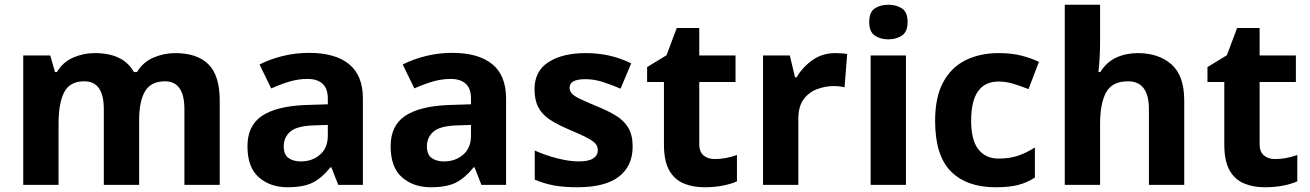

<svg xmlns="http://www.w3.org/2000/svg" viewBox="-20 -780 5525 810"><path d="M719 -556Q812 -556 859.5 -508.5Q907 -461 907 -356V0H758V-319Q758 -437 676 -437Q617 -437 592 -395Q567 -353 567 -274V0H418V-319Q418 -437 336 -437Q274 -437 250.5 -390.5Q227 -344 227 -257V0H78V-546H192L212 -476H220Q245 -518 288.5 -537Q332 -556 379 -556Q439 -556 480.5 -536.5Q522 -517 545 -476H558Q583 -518 627.5 -537Q672 -556 719 -556Z M1284 -557Q1394 -557 1452.5 -509.5Q1511 -462 1511 -364V0H1407L1378 -74H1374Q1339 -30 1300 -10Q1261 10 1193 10Q1120 10 1072 -32Q1024 -74 1024 -163Q1024 -250 1085 -291Q1146 -332 1268 -337L1363 -340V-364Q1363 -407 1340.5 -427Q1318 -447 1278 -447Q1238 -447 1200 -435.5Q1162 -424 1124 -407L1075 -508Q1118 -530 1172 -543.5Q1226 -557 1284 -557ZM1363 -253 1305 -251Q1233 -249 1205 -225Q1177 -201 1177 -162Q1177 -128 1197 -113.5Q1217 -99 1249 -99Q1297 -99 1330 -127.5Q1363 -156 1363 -208Z M1888 -557Q1998 -557 2056.5 -509.5Q2115 -462 2115 -364V0H2011L1982 -74H1978Q1943 -30 1904 -10Q1865 10 1797 10Q1724 10 1676 -32Q1628 -74 1628 -163Q1628 -250 1689 -291Q1750 -332 1872 -337L1967 -340V-364Q1967 -407 1944.5 -427Q1922 -447 1882 -447Q1842 -447 1804 -435.5Q1766 -424 1728 -407L1679 -508Q1722 -530 1776 -543.5Q1830 -557 1888 -557ZM1967 -253 1909 -251Q1837 -249 1809 -225Q1781 -201 1781 -162Q1781 -128 1801 -113.5Q1821 -99 1853 -99Q1901 -99 1934 -127.5Q1967 -156 1967 -208Z M2649 -162Q2649 -79 2590.5 -34.5Q2532 10 2416 10Q2359 10 2318 2.5Q2277 -5 2236 -22V-145Q2280 -125 2331 -112Q2382 -99 2421 -99Q2464 -99 2483 -112Q2502 -125 2502 -146Q2502 -160 2494.5 -171Q2487 -182 2462 -196Q2437 -210 2384 -232Q2332 -254 2299.5 -275.5Q2267 -297 2251 -327.5Q2235 -358 2235 -404Q2235 -480 2294 -518Q2353 -556 2451 -556Q2502 -556 2548 -546Q2594 -536 2643 -513L2598 -406Q2558 -423 2522 -434.5Q2486 -446 2449 -446Q2383 -446 2383 -410Q2383 -397 2391.5 -386.5Q2400 -376 2424.5 -364Q2449 -352 2497 -332Q2544 -313 2578 -292.5Q2612 -272 2630.5 -241Q2649 -210 2649 -162Z M2995 -109Q3020 -109 3043 -113.5Q3066 -118 3089 -126V-15Q3065 -4 3029.5 3Q2994 10 2952 10Q2903 10 2864.5 -6Q2826 -22 2803.5 -61Q2781 -100 2781 -171V-434H2710V-497L2792 -547L2835 -662H2930V-546H3083V-434H2930V-171Q2930 -140 2948 -124.5Q2966 -109 2995 -109Z M3504 -556Q3515 -556 3530 -555Q3545 -554 3554 -552L3543 -412Q3535 -414 3522 -415.5Q3509 -417 3499 -417Q3461 -417 3426 -403.5Q3391 -390 3369.5 -360Q3348 -330 3348 -278V0H3199V-546H3312L3334 -454H3341Q3365 -496 3407 -526Q3449 -556 3504 -556Z M3728 -760Q3761 -760 3785 -744.5Q3809 -729 3809 -687Q3809 -646 3785 -630Q3761 -614 3728 -614Q3694 -614 3670.5 -630Q3647 -646 3647 -687Q3647 -729 3670.5 -744.5Q3694 -760 3728 -760ZM3802 -546V0H3653V-546Z M4180 10Q4058 10 3991.5 -57Q3925 -124 3925 -270Q3925 -370 3959 -433Q3993 -496 4053.5 -526Q4114 -556 4193 -556Q4249 -556 4290.5 -545Q4332 -534 4363 -519L4319 -404Q4284 -418 4253.5 -427Q4223 -436 4193 -436Q4077 -436 4077 -271Q4077 -189 4107.5 -150Q4138 -111 4193 -111Q4240 -111 4276 -123.5Q4312 -136 4346 -158V-31Q4312 -9 4274.5 0.5Q4237 10 4180 10Z M4621 -760V-605Q4621 -564 4618.5 -527.5Q4616 -491 4614 -476H4622Q4648 -518 4689 -537Q4730 -556 4780 -556Q4868 -556 4922 -508.5Q4976 -461 4976 -356V0H4827V-319Q4827 -437 4739 -437Q4672 -437 4646.5 -390.5Q4621 -344 4621 -257V0H4472V-760Z M5359 -109Q5384 -109 5407 -113.5Q5430 -118 5453 -126V-15Q5429 -4 5393.5 3Q5358 10 5316 10Q5267 10 5228.5 -6Q5190 -22 5167.5 -61Q5145 -100 5145 -171V-434H5074V-497L5156 -547L5199 -662H5294V-546H5447V-434H5294V-171Q5294 -140 5312 -124.5Q5330 -109 5359 -109Z"/></svg>

Font: Noto Sans
Style: Bold
Weight: 700
Designer: Monotype Design Team
Foundry: Monotype Imaging Inc.
Version: Version 2.000;GOOG;noto-source:20170915:90ef993387c0; ttfaut